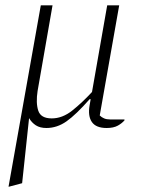

<svg xmlns="http://www.w3.org/2000/svg" viewBox="-20 -470 560 720"><path d="M14 230H12L133 -450H177L121 -129Q114 -84 123.5 -55Q133 -26 174 -26Q214 -26 251 -55.5Q288 -85 325 -125L382 -450H427L354 -37Q361 -30 370.5 -26Q380 -22 394 -22H446L447 -21V-19Q438 -8 422 1Q406 10 380 10Q340 10 324.5 -12.5Q309 -35 316 -75L320 -98H316Q265 -40 229.5 -15Q194 10 154 10Q130 10 114.5 0Q99 -10 89 -27L63 217Z"/></svg>

Font: Spectral ExtraLight
Style: Italic
Weight: 275
Italic angle: -10°
Designer: Jean-Baptiste Levee
Foundry: Production Type
Version: Version 2.001